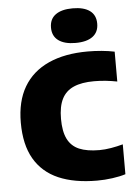

<svg xmlns="http://www.w3.org/2000/svg" viewBox="-56 -855 637 906"><g transform="rotate(-5 262.0 -402.0)"><path d="M367.5 8Q260 8 185.2 -24.2Q110.5 -56.5 71.2 -123.8Q32 -191 32 -296Q32 -396.5 72.2 -464.8Q112.5 -533 189.5 -568Q266.5 -603 376 -603Q408.5 -603 441.2 -600Q474 -597 502.5 -591V-449.5Q477 -454.5 449.8 -457.5Q422.5 -460.5 393 -460.5Q334.5 -460.5 296.8 -444Q259 -427.5 240.8 -391.8Q222.5 -356 222.5 -297Q222.5 -237.5 240.2 -201.8Q258 -166 295 -150.2Q332 -134.5 390.5 -134.5Q416.5 -134.5 446 -139.5Q475.5 -144.5 502.5 -152V-10.5Q476 -2 439.5 3Q403 8 367.5 8ZM322.5 -648Q270 -648 241.5 -669Q213 -690 213 -730Q213 -770.5 241.5 -791.2Q270 -812 322.5 -812Q375.5 -812 403.8 -791.2Q432 -770.5 432 -730Q432 -690 403.8 -669Q375.5 -648 322.5 -648Z"/></g></svg>

Font: Encode Sans SC SemiCondensed ExtraBold
Style: Regular
Weight: 800
Width: 4
Designer: Multiple Designers
Foundry: Impallari Type
Version: Version 3.002